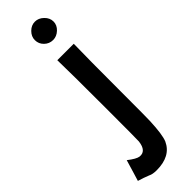

<svg xmlns="http://www.w3.org/2000/svg" viewBox="-318 -568 792 792"><g transform="rotate(-45 77.5 -172.5)"><path d="M116 -460Q94 -460 78 -475.5Q62 -491 62 -513Q62 -534 78.5 -550.5Q95 -567 116 -567Q137 -567 154 -550.5Q171 -534 171 -513Q171 -492 154 -476Q137 -460 116 -460ZM69 -389H165Q163 -309 163 -111Q163 41 162 58Q159 134 147 163Q120 222 38 222Q14 222 1 215Q-21 206 -48 198Q-47 195 -37.5 163.5Q-28 132 -20 105Q12 130 28 132Q46 134 56.5 122.5Q67 111 70 86Q71 81 71 -109Q71 -319 69 -389Z"/></g></svg>

Font: GFS Neohellenic Rg
Style: Bold
Weight: 700
Designer: Designed by Takis Katsoulidis and George D. Matthiopoulos.
Foundry: Designed by Takis Katsoulidis and George D. Matthiopoulos.
Version: Version 1.0